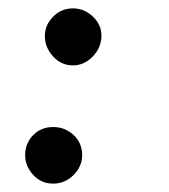

<svg xmlns="http://www.w3.org/2000/svg" viewBox="-20 -426 404 458"><path d="M107 12Q78 12 59 -9Q40 -30 40 -56Q40 -84 59 -103.5Q78 -123 107 -123Q135 -123 155.5 -104Q176 -85 176 -56Q176 -29 155.5 -8.5Q135 12 107 12ZM154 -270Q126 -270 106.5 -291.5Q87 -313 87 -340Q87 -366 106.5 -386Q126 -406 154 -406Q181 -406 201.5 -386.5Q222 -367 222 -341Q222 -313 201.5 -291.5Q181 -270 154 -270Z"/></svg>

Font: Edu QLD Beginner SemiBold
Style: Regular
Weight: 600
Designer: Tina and Corey Anderson
Foundry: Google for Education
Version: Version 1.003